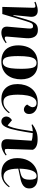

<svg xmlns="http://www.w3.org/2000/svg" viewBox="1126 -1700 588 2881"><g transform="rotate(90 1420.5 -260.0)"><path d="M628 -52Q613 -39 588 -23.5Q563 -8 533 3Q503 14 474 14Q421 14 398.5 -12Q376 -38 381 -84L408 -390Q411 -429 403.5 -445Q396 -461 374 -461Q345 -461 331.5 -441.5Q318 -422 301 -366L191 0H84L97 -461Q97 -477 93 -487Q89 -497 73 -497Q62 -497 47 -492.5Q32 -488 14 -481L7 -498Q17 -503 38.5 -511Q60 -519 87 -525.5Q114 -532 139 -532Q189 -532 213 -502.5Q237 -473 232 -419L207 -166L214 -165L281 -387Q295 -434 312 -467Q329 -500 356.5 -517Q384 -534 430 -534Q500 -534 530.5 -486.5Q561 -439 553 -350L530 -78Q528 -57 531.5 -47Q535 -37 553 -37Q570 -37 587.5 -46Q605 -55 618 -65Z M898 14Q819 14 766 -18Q713 -50 687 -107Q661 -164 661 -239Q661 -317 688 -384Q715 -451 775.5 -491.5Q836 -532 935 -532Q1051 -532 1111 -464.5Q1171 -397 1171 -281Q1171 -224 1156 -171Q1141 -118 1109 -76.5Q1077 -35 1025 -10.5Q973 14 898 14ZM909 -7Q953 -7 975 -40.5Q997 -74 1005 -135.5Q1013 -197 1013 -281Q1013 -400 996.5 -457Q980 -514 926 -514Q889 -514 866 -487Q843 -460 832.5 -398.5Q822 -337 822 -236Q822 -117 840.5 -62Q859 -7 909 -7Z M1522 -532Q1566 -532 1604 -518Q1642 -504 1666.5 -475Q1691 -446 1691 -401Q1691 -365 1671 -344.5Q1651 -324 1622 -324Q1600 -324 1579 -338.5Q1558 -353 1549 -373L1569 -402Q1590 -433 1589 -458.5Q1588 -484 1571 -499Q1554 -514 1528 -514Q1482 -514 1454 -477Q1426 -440 1413.5 -376.5Q1401 -313 1401 -231Q1401 -168 1410 -120Q1419 -72 1443 -44.5Q1467 -17 1511 -17Q1561 -17 1599.5 -44.5Q1638 -72 1668 -111L1679 -101Q1668 -84 1642.5 -56.5Q1617 -29 1573.5 -7.5Q1530 14 1466 14Q1364 14 1303 -49.5Q1242 -113 1242 -231Q1242 -287 1258.5 -341Q1275 -395 1308.5 -438Q1342 -481 1395.5 -506.5Q1449 -532 1522 -532Z M1846 -452Q1888 -484 1941.5 -507Q1995 -530 2070 -530Q2136 -530 2175 -511.5Q2214 -493 2228 -458L2215 -78Q2215 -57 2218 -47Q2221 -37 2239 -37Q2256 -37 2273 -46Q2290 -55 2304 -65L2313 -52Q2299 -39 2273.5 -23.5Q2248 -8 2218 3Q2188 14 2160 14Q2108 14 2087 -11Q2066 -36 2069 -84L2092 -440Q2068 -449 2037.5 -452.5Q2007 -456 1978 -457Q1970 -405 1960 -345.5Q1950 -286 1939 -231Q1928 -176 1917 -135Q1896 -60 1869 -23Q1842 14 1802 14Q1770 14 1749.5 -8Q1729 -30 1729 -61Q1729 -88 1745.5 -110.5Q1762 -133 1784 -145L1862 -80Q1872 -93 1880.5 -115.5Q1889 -138 1897 -165Q1910 -211 1923.5 -286.5Q1937 -362 1950 -458Q1929 -457 1902 -452Q1875 -447 1854 -439Z M2636 -532Q2727 -532 2767.5 -497Q2808 -462 2808 -408Q2808 -364 2788.5 -338Q2769 -312 2738 -297Q2707 -282 2673 -274.5Q2639 -267 2610 -261L2511 -240Q2513 -117 2542.5 -67.5Q2572 -18 2630 -18Q2673 -18 2709.5 -44.5Q2746 -71 2779 -111L2790 -101Q2783 -91 2767 -72Q2751 -53 2726 -33Q2701 -13 2665.5 0.5Q2630 14 2583 14Q2469 14 2411 -51Q2353 -116 2353 -224Q2353 -315 2387.5 -384.5Q2422 -454 2485.5 -493Q2549 -532 2636 -532ZM2677 -415Q2677 -459 2665.5 -487Q2654 -515 2621 -515Q2568 -515 2541.5 -448.5Q2515 -382 2511 -257L2585 -275Q2616 -283 2636.5 -296.5Q2657 -310 2667 -338Q2677 -366 2677 -415Z"/></g></svg>

Font: Literata 72pt
Style: Bold Italic
Weight: 700
Italic angle: -2°
Designer: Latin by Veronika Burian and Jose Scaglione. Greek by Irene Vlachou. Cyrillic by Vera Evstafieva
Foundry: TypeTogether
Version: Version 3.002